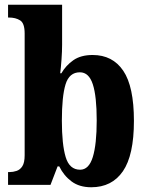

<svg xmlns="http://www.w3.org/2000/svg" viewBox="-20 -780 624 810"><path d="M365 10Q315 10 282 -14.5Q249 -39 230 -78H223L193 0H14V-54H20Q35 -54 50 -59Q65 -64 74.5 -79Q84 -94 84 -125V-639Q84 -682 65 -694Q46 -706 18 -706H14V-760H242V-591Q242 -564 239.5 -529Q237 -494 234 -471H239Q258 -504 289.5 -526Q321 -548 371 -548Q455 -548 500 -481.5Q545 -415 545 -270Q545 -125 498.5 -57.5Q452 10 365 10ZM318 -64Q355 -64 371.5 -117.5Q388 -171 388 -272Q388 -374 371.5 -424.5Q355 -475 317 -475Q272 -475 256.5 -424Q241 -373 241 -271Q241 -171 257 -117.5Q273 -64 318 -64Z"/></svg>

Font: Noto Serif Georgian Condensed ExtraBold
Style: Regular
Weight: 800
Width: 3
Designer: Monotype Design Team, Akaki Razmadze
Foundry: Google LLC
Version: Version 2.003; ttfautohint (v1.8.4.7-5d5b)